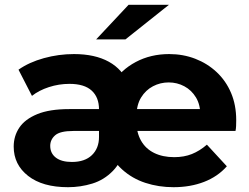

<svg xmlns="http://www.w3.org/2000/svg" viewBox="-20 -771 1036 799"><path d="M263 8Q157 8 97 -39Q37 -86 37 -161Q37 -205 60.5 -240Q84 -275 135 -296Q186 -317 268 -317H408V-226H285Q230 -226 209.5 -208Q189 -190 189 -164Q189 -133 212.5 -115Q236 -97 279 -97Q333 -97 362.5 -125.5Q392 -154 392 -201V-316Q392 -366 361.5 -394Q331 -422 269 -422Q225 -422 183.5 -408.5Q142 -395 113 -372L57 -481Q101 -512 162.5 -529Q224 -546 288 -546Q375 -546 433 -514Q491 -482 515 -420L448 -423Q483 -480 545 -513Q607 -546 684 -546Q742 -546 792.5 -526.5Q843 -507 881.5 -471Q920 -435 941.5 -384.5Q963 -334 963 -271Q963 -258 962.5 -246.5Q962 -235 960 -226H529V-317H858L814 -289Q814 -335 795.5 -365.5Q777 -396 747 -412Q717 -428 682 -428Q647 -428 616.5 -412Q586 -396 567 -365Q548 -334 548 -287V-263Q548 -219 567 -185.5Q586 -152 621.5 -134.5Q657 -117 705 -117Q746 -117 778.5 -130Q811 -143 841 -169L924 -79Q886 -36 829 -14Q772 8 702 8Q640 8 585 -10Q530 -28 488 -66Q446 -104 420 -165H504Q487 -98 450 -60Q413 -22 364 -7Q315 8 263 8ZM380 -607 515 -751H683L502 -607Z"/></svg>

Font: Montserrat Thin
Style: Bold
Weight: 700
Version: Version 9.000